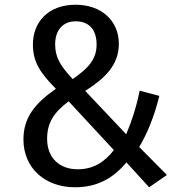

<svg xmlns="http://www.w3.org/2000/svg" viewBox="-20 -777 757 811"><path d="M299 -757C183 -757 119 -683 119 -589C119 -514 151 -468 216 -402C129 -341 79 -282 79 -188C79 -67 170 14 297 14C391 14 458 -24 514 -91L610 14L685 -38L568 -156C602 -213 631 -283 653 -372L570 -394C555 -321 536 -264 513 -210L340 -393C423 -446 482 -502 482 -592C482 -688 410 -757 299 -757ZM300 -687C352 -687 388 -656 388 -589C388 -526 352 -488 287 -443C233 -501 213 -536 213 -590C213 -649 245 -687 300 -687ZM270 -349 461 -143C420 -91 374 -62 308 -62C232 -62 179 -109 179 -191C179 -258 208 -303 270 -349Z"/></svg>

Font: Glow Sans SC Condensed Medium
Style: Regular
Weight: 600
Width: 3
Designer: Ryoko NISHIZUKA (kana, bopomofo & ideographs); Paul D. Hunt (Latin, Greek & Cyrillic); Sandoll Communications, Soo-young
Version: Version 0.93